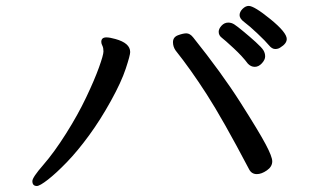

<svg xmlns="http://www.w3.org/2000/svg" viewBox="-20 -681 1040 646"><path d="M104 -55.2Q88.9 -55.2 88.9 -71.8Q88.9 -84 125.5 -126Q162.1 -168 202.1 -231.4Q242.2 -294.9 270 -353.5Q297.9 -412.1 313 -454.1Q328.1 -496.1 328.1 -508.1Q328.1 -520 324.5 -527.1Q320.8 -534.2 320.8 -540Q320.8 -555.2 337.9 -555.2Q349.1 -555.2 368.2 -549.8Q418 -536.1 418 -505.9Q418 -495.1 403.1 -450Q388.2 -404.8 353 -341.3Q317.9 -277.8 279.5 -225.3Q241.2 -172.9 205.1 -135.5Q168.9 -98.1 141.4 -76.7Q113.8 -55.2 104 -55.2ZM844.2 -95.2Q826.2 -95.2 817.9 -111.8Q729 -280.8 675 -364.5Q621.1 -448.2 570.8 -511.2Q562 -523.9 562 -539.1Q562 -556.2 579.1 -562.5Q596.2 -568.8 606.9 -568.8Q619.1 -568.8 629.9 -555.2Q726.1 -435.1 789.1 -335.9Q852.1 -236.8 874 -195.3Q896 -153.8 896 -138.2Q896 -120.1 877.9 -107.7Q859.9 -95.2 844.2 -95.2ZM814 -466.8Q795.9 -491.2 765.9 -519Q735.8 -546.9 725.8 -554.4Q715.8 -562 715.8 -574.2Q715.8 -584 725.3 -594.5Q734.9 -605 748 -605Q758.8 -605 768.3 -598.9Q777.8 -592.8 798.8 -575.4Q819.8 -558.1 840.3 -539.6Q860.8 -521 866.5 -511.5Q872.1 -502 872.1 -491Q872.1 -480 861.1 -468Q850.1 -456.1 837.2 -456.1Q824.2 -456.1 814 -466.8ZM905.8 -516.1Q895 -516.1 884.5 -529.1Q874 -542 846.4 -568.1Q818.8 -594.2 802.5 -606.2Q786.1 -618.2 786.1 -629.9Q786.1 -641.1 796.1 -651.1Q806.2 -661.1 816.9 -661.1Q835 -661.1 889.9 -616.5Q944.8 -571.8 944.8 -549.8Q944.8 -534.2 922.9 -521Q916 -516.1 905.8 -516.1Z"/></svg>

Font: LXGW WenKai Screen
Style: Regular
Weight: 400
Designer: LXGW / Fontworks Inc.
Foundry: LXGW / Fontworks Inc.
Version: Version 1.510;January 18,2025